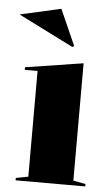

<svg xmlns="http://www.w3.org/2000/svg" viewBox="-75 -771 462 807"><g transform="rotate(5 156.0 -367.5)"><path d="M22 0V-10L74 -20V-466H20V-477L264 -515V-20L316 -10V0ZM211 -579 -22 -696 151 -735 218 -584Z"/></g></svg>

Font: Kalnia Thin SemiBold
Style: Regular
Weight: 600
Version: Version 1.105